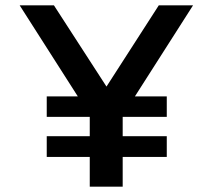

<svg xmlns="http://www.w3.org/2000/svg" viewBox="-20 -713 793 723"><path d="M608 -350H488L707 -693H578L381 -387L183 -693H54L273 -350H156V-273H318V-200H156V-122H318V-10H442V-122H608V-200H442V-273H608Z"/></svg>

Font: Bluebird
Style: LiExt
Weight: 300
Designer: Jasper
Foundry: Cannot Into Space Fonts
Version: Version 0.98